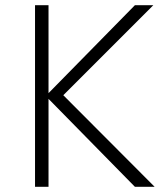

<svg xmlns="http://www.w3.org/2000/svg" viewBox="-20 -720 640 740"><path d="M115 0V-700H167V-361L500 -700H571L224 -353L576 0H500L167 -339V0Z"/></svg>

Font: Red Hat Mono
Style: Regular
Weight: 300
Monospace: yes
Designer: Pentagram, MCKL
Foundry: Pentagram, MCKL
Version: Version 1.023